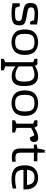

<svg xmlns="http://www.w3.org/2000/svg" viewBox="1438 -2124 911 3826"><g transform="rotate(90 1893.0 -211.5)"><path d="M486 -142Q486 -85 465.5 -51.5Q445 -18 393.5 -2Q342 14 248 14Q200 14 155 9.5Q110 5 46 -6V-150H106L135 -65Q188 -56 251 -56Q313 -56 344 -62.5Q375 -69 386.5 -84.5Q398 -100 398 -130Q398 -157 387 -170.5Q376 -184 354.5 -190Q333 -196 280 -204L212 -216Q141 -229 105 -245Q69 -261 54.5 -288.5Q40 -316 40 -366Q40 -421 59.5 -453Q79 -485 127 -500.5Q175 -516 262 -516Q349 -516 468 -496V-357H410L383 -435Q317 -446 258 -446Q206 -446 178 -439Q150 -432 139 -417Q128 -402 128 -374Q128 -346 140 -332.5Q152 -319 179 -311.5Q206 -304 273 -293Q298 -290 325 -284Q394 -271 428 -255Q462 -239 474 -213.5Q486 -188 486 -142Z M1075 -251Q1075 -113 1005.5 -49.5Q936 14 821 14Q706 14 636.5 -49.5Q567 -113 567 -251Q567 -389 636.5 -452.5Q706 -516 821 -516Q936 -516 1005.5 -452.5Q1075 -389 1075 -251ZM655 -251Q655 -176 672.5 -134Q690 -92 725.5 -75Q761 -58 821 -58Q881 -58 916.5 -75Q952 -92 969.5 -134Q987 -176 987 -251Q987 -326 969.5 -368Q952 -410 916.5 -427Q881 -444 821 -444Q761 -444 725.5 -427Q690 -410 672.5 -368Q655 -326 655 -251Z M1695 -249Q1695 -150 1673 -93.5Q1651 -37 1607.5 -13.5Q1564 10 1496 10Q1437 10 1390.5 -8.5Q1344 -27 1304 -65V139L1382 169V224H1152V169L1220 139V-417L1152 -445V-502H1263L1294 -454Q1347 -487 1393 -501.5Q1439 -516 1487 -516Q1587 -516 1641 -453Q1695 -390 1695 -249ZM1607 -241Q1607 -344 1574.5 -393.5Q1542 -443 1467 -443Q1432 -443 1399.5 -434Q1367 -425 1304 -402V-128Q1386 -63 1479 -63Q1524 -63 1552 -78.5Q1580 -94 1593.5 -133Q1607 -172 1607 -241Z M2290 -251Q2290 -113 2220.5 -49.5Q2151 14 2036 14Q1921 14 1851.5 -49.5Q1782 -113 1782 -251Q1782 -389 1851.5 -452.5Q1921 -516 2036 -516Q2151 -516 2220.5 -452.5Q2290 -389 2290 -251ZM1870 -251Q1870 -176 1887.5 -134Q1905 -92 1940.5 -75Q1976 -58 2036 -58Q2096 -58 2131.5 -75Q2167 -92 2184.5 -134Q2202 -176 2202 -251Q2202 -326 2184.5 -368Q2167 -410 2131.5 -427Q2096 -444 2036 -444Q1976 -444 1940.5 -427Q1905 -410 1887.5 -368Q1870 -326 1870 -251Z M2810 -432Q2810 -351 2718 -351L2678 -441Q2639 -431 2599.5 -413.5Q2560 -396 2529 -376V-85L2622 -55V0H2377V-55L2445 -85V-417L2377 -445V-502H2488L2526 -442Q2576 -479 2628 -498.5Q2680 -518 2726 -518Q2770 -518 2790 -497Q2810 -476 2810 -432Z M2939 -163V-432H2861V-488L2939 -502L2969 -647H3023V-502L3194 -501V-431L3023 -432V-163Q3023 -122 3033 -101Q3043 -80 3066 -72Q3089 -64 3133 -64Q3167 -64 3204 -71V-1Q3168 8 3118 8Q3022 8 2980.5 -31Q2939 -70 2939 -163Z M3755 -264V-224H3363Q3368 -157 3387.5 -121.5Q3407 -86 3444.5 -72Q3482 -58 3548 -58Q3643 -58 3736 -81V-9Q3697 1 3645 7.5Q3593 14 3546 14Q3413 14 3344 -46Q3275 -106 3275 -251Q3275 -386 3343 -451Q3411 -516 3526 -516Q3628 -516 3691.5 -452.5Q3755 -389 3755 -264ZM3364 -295H3666Q3660 -369 3625 -406.5Q3590 -444 3521 -444Q3443 -444 3407 -409Q3371 -374 3364 -295Z"/></g></svg>

Font: Rhodium Libre
Style: Regular
Weight: 400
Designer: James Puckett
Foundry: Dunwich Type Founders
Version: Version 1.001; ttfautohint (v1.3)